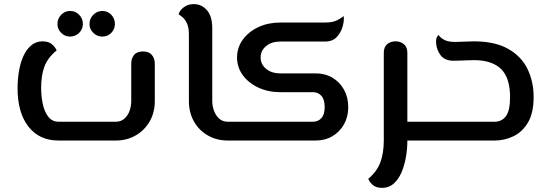

<svg xmlns="http://www.w3.org/2000/svg" viewBox="-20 -680 2661 929"><path d="M264 0Q170 0 117.5 -67.5Q65 -135 65 -253Q65 -294 71.5 -334Q78 -374 92.5 -407Q107 -440 130.5 -460Q154 -480 186 -480Q217 -480 233.5 -464Q250 -448 254 -436Q211 -401 195 -358Q179 -315 179 -255Q179 -217 186.5 -179Q194 -141 213 -116Q232 -91 264 -91H540Q565 -91 582 -106Q599 -121 607 -144Q615 -167 615 -191V-372Q615 -397 628.5 -414Q642 -431 672 -431Q701 -431 715 -414Q729 -397 729 -372V-191Q729 -136 704.5 -93Q680 -50 637 -25Q594 0 540 0ZM475 -503Q450 -503 431.5 -521Q413 -539 413 -564Q413 -590 431.5 -608.5Q450 -627 475 -627Q501 -627 518.5 -608.5Q536 -590 536 -564Q536 -539 518.5 -521Q501 -503 475 -503ZM319 -503Q294 -503 276 -521Q258 -539 258 -564Q258 -590 276 -608.5Q294 -627 319 -627Q345 -627 363 -608.5Q381 -590 381 -564Q381 -539 363 -521Q345 -503 319 -503Z M1083 0Q1028 0 985 -25Q942 -50 918 -93Q894 -136 894 -191V-513Q894 -546 885 -566Q876 -586 864 -596Q852 -606 844 -611Q845 -618 853.5 -629.5Q862 -641 878 -650.5Q894 -660 918 -660Q956 -660 981.5 -630.5Q1007 -601 1007 -544V-191Q1007 -167 1015.5 -144Q1024 -121 1040.5 -106Q1057 -91 1083 -91H1111Q1122 -91 1126.5 -79Q1131 -67 1131 -46Q1131 -25 1126.5 -12.5Q1122 0 1111 0Z M1111 0Q1100 0 1095.5 -12.5Q1091 -25 1091 -46Q1091 -67 1095.5 -79Q1100 -91 1111 -91H1495Q1519 -91 1535 -108.5Q1551 -126 1551 -162Q1551 -199 1535 -216.5Q1519 -234 1495 -234H1336Q1278 -234 1230.5 -256Q1183 -278 1155 -316Q1127 -354 1127 -402Q1127 -450 1155 -488.5Q1183 -527 1230.5 -549Q1278 -571 1336 -571H1553Q1590 -571 1611 -582Q1632 -593 1643 -602Q1646 -581 1638 -552Q1630 -523 1609.5 -501Q1589 -479 1553 -479H1336Q1294 -479 1267.5 -457Q1241 -435 1241 -402Q1241 -369 1267.5 -347Q1294 -325 1336 -325H1507Q1553 -325 1588.5 -304Q1624 -283 1644.5 -246Q1665 -209 1665 -162Q1665 -115 1644.5 -78.5Q1624 -42 1588.5 -21Q1553 0 1507 0Z M1829 229Q1798 229 1781.5 213Q1765 197 1762 185Q1804 150 1820.5 105Q1837 60 1837 0V-425Q1837 -452 1853 -466Q1869 -480 1894 -480Q1918 -480 1934.5 -466Q1951 -452 1951 -425V-91H2062Q2073 -91 2077.5 -79Q2082 -67 2082 -46Q2082 -25 2077.5 -12.5Q2073 0 2062 0H1951Q1951 40 1944 80.5Q1937 121 1922.5 154.5Q1908 188 1885 208.5Q1862 229 1829 229Z M2062 0Q2051 0 2046.5 -12.5Q2042 -25 2042 -46Q2042 -67 2046.5 -79Q2051 -91 2062 -91H2373Q2408 -91 2428 -118Q2448 -145 2448 -210Q2448 -304 2404 -346.5Q2360 -389 2273 -389Q2250 -389 2222.5 -387.5Q2195 -386 2176 -386Q2132 -386 2112 -412.5Q2092 -439 2090 -473Q2089 -490 2093.5 -499.5Q2098 -509 2103 -510Q2110 -498 2129 -487.5Q2148 -477 2183 -477Q2198 -477 2226 -478.5Q2254 -480 2272 -480Q2375 -480 2439 -443.5Q2503 -407 2532.5 -346Q2562 -285 2562 -211Q2562 -133 2534.5 -87Q2507 -41 2464 -20.5Q2421 0 2373 0Z"/></svg>

Font: El Messiri SemiBold
Style: Regular
Weight: 600
Designer: Mohamed Gaber
Foundry: Kief Type Foundry
Version: Version 2.020; ttfautohint (v1.8.3)